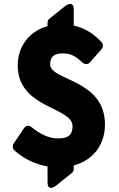

<svg xmlns="http://www.w3.org/2000/svg" viewBox="-20 -794 589 953"><path d="M485 -551C493 -560 493 -576 484 -585C449 -622 407 -654 346 -667V-746C346 -796 305 -765 305 -765L225 -701C219 -696 216 -690 216 -682V-664C128 -640 68 -567 68 -469C68 -255 340 -264 340 -168C340 -128 323 -107 268 -107C222 -107 180 -128 135 -164C119 -176 105 -167 99 -158L47 -80C41 -71 42 -57 51 -48C95 -7 156 22 216 32V110C216 160 256 129 256 129L336 65C342 60 346 54 346 46V27C444 1 501 -77 501 -176C501 -402 229 -393 229 -474C229 -511 247 -529 291 -529C331 -529 355 -516 390 -483C401 -473 417 -474 426 -484Z"/></svg>

Font: Falling Sky
Style: Blk
Weight: 900
Designer: Paul D. Hunt
Foundry: Adobe Systems Incorporated
Version: Version 1.02